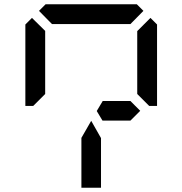

<svg xmlns="http://www.w3.org/2000/svg" viewBox="-20 -1020 856 901"><path d="M454 -157V-139H362V-327V-373L408 -453L454 -372V-327ZM163 -969 194 -1000H622L653 -969L592 -907H590H454H362H226H224ZM686 -936 717 -905V-523H680L624 -579V-607V-782V-861V-874ZM192 -579 136 -523H99V-905L130 -936L192 -875V-861V-782ZM592 -546 638 -500 592 -454H578H501H461L434 -499L462 -546H488Z"/></svg>

Font: DSEG14 Classic Mini
Style: Regular
Weight: 400
Designer: Keshikan(Twitter:@keshinomi_88pro)
Version: Version 0.46